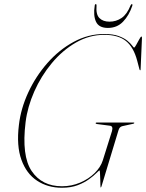

<svg xmlns="http://www.w3.org/2000/svg" viewBox="-20 -874 688 904"><path d="M471 -714Q512.5 -714 538.8 -704.2Q565 -694.5 580 -682Q595 -669.5 602 -659.8Q609 -650 611.5 -650Q614.5 -650 621.5 -663Q628.5 -676 635.8 -689Q643 -702 645 -702Q648.5 -702 648.5 -696.5L642 -547.5Q642 -543 640 -543Q638 -543 636.5 -548L626 -588Q609 -652 572.8 -681Q536.5 -710 471 -710Q400.5 -710 337.2 -673.5Q274 -637 223.8 -576.5Q173.5 -516 141.5 -443.5Q109.5 -371 100.5 -299Q81 -140 129.2 -68.5Q177.5 3 272 3Q316.5 3 356.8 -14Q397 -31 425.5 -59Q454 -87 464 -119L507 -256Q514 -280 498 -282L437 -290Q430 -291 430.5 -294Q430.5 -297 434.5 -297H609.5Q612.5 -297 612.5 -295Q612 -292 606 -291L556 -280Q542.5 -277 538 -261L458 3Q456 9 453.5 9Q453 9 452.8 -3.2Q452.5 -15.5 452 -31.2Q451.5 -47 450.8 -59.2Q450 -71.5 449 -71.5Q446 -71.5 434 -59.2Q422 -47 400 -30.8Q378 -14.5 346.2 -2.2Q314.5 10 271.5 10Q205 10 154.8 -23Q104.5 -56 80.8 -121.8Q57 -187.5 69 -285.5Q78 -363 113.2 -439Q148.5 -515 203.2 -577.2Q258 -639.5 326.8 -676.8Q395.5 -714 471 -714ZM495.5 -772Q526.5 -772 552 -789Q577.5 -806 594.5 -848Q597.5 -854.5 601 -854.5Q605 -854.5 603 -847Q587.5 -801 559.2 -771.8Q531 -742.5 488 -742.5Q445.5 -742.5 432 -771.8Q418.5 -801 426 -847Q426.5 -854.5 431 -854.5Q435 -854.5 434.5 -848Q431 -806 448 -789Q465 -772 495.5 -772Z"/></svg>

Font: Fraunces 144pt Thin
Style: Italic
Weight: 100
Italic angle: -16°
Version: Version 1.000;[b76b70a41]